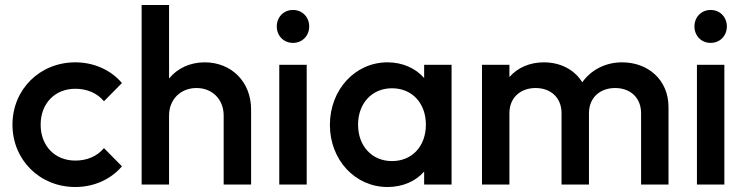

<svg xmlns="http://www.w3.org/2000/svg" viewBox="-20 -740 2987 770"><path d="M282 10C356 10 424 -20 469 -73L397 -146C369 -113 329 -96 282 -96C200 -96 143 -155 143 -240C143 -325 200 -384 282 -384C329 -384 369 -367 397 -334L469 -407C424 -460 356 -490 282 -490C139 -490 30 -381 30 -240C30 -99 139 10 282 10Z M877 -277V0H987V-301C987 -412 908 -490 801 -490C742 -490 691 -466 658 -425V-720H548V0H658V-277C658 -341 704 -387 768 -387C832 -387 877 -341 877 -277Z M1100 0H1210V-480H1100ZM1090 -634C1090 -597 1117 -568 1155 -568C1193 -568 1220 -597 1220 -634C1220 -671 1193 -700 1155 -700C1117 -700 1090 -671 1090 -634Z M1534 10C1595 10 1647 -13 1681 -52V0H1791V-480H1681V-427C1647 -466 1595 -490 1534 -490C1404 -490 1303 -380 1303 -239C1303 -99 1404 10 1534 10ZM1416 -240C1416 -326 1472 -386 1552 -386C1633 -386 1688 -326 1688 -240C1688 -154 1633 -94 1552 -94C1472 -94 1416 -154 1416 -240Z M1913 0H2023V-286C2023 -350 2069 -387 2128 -387C2187 -387 2232 -350 2232 -286V0H2342V-286C2342 -350 2388 -387 2447 -387C2506 -387 2551 -350 2551 -286V0H2661V-310C2661 -421 2578 -490 2475 -490C2408 -490 2351 -460 2315 -410C2284 -461 2227 -490 2161 -490C2105 -490 2056 -469 2023 -431V-480H1913Z M2775 0H2885V-480H2775ZM2765 -634C2765 -597 2792 -568 2830 -568C2868 -568 2895 -597 2895 -634C2895 -671 2868 -700 2830 -700C2792 -700 2765 -671 2765 -634Z"/></svg>

Font: MV Cash Medium
Style: Regular
Weight: 500
Designer: Rodrigo Fuenzalida
Foundry: fragTYPE
Version: Version 1.100;Glyphs 3.1.2 (3151)